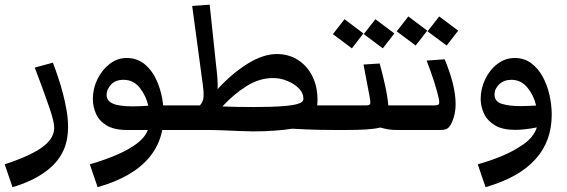

<svg xmlns="http://www.w3.org/2000/svg" viewBox="-28 -545 2378 805"><path d="M24.4 239.7 -8.3 144Q112.3 104 159.7 64Q199.2 30.8 199.2 -9.3Q199.2 -23.4 194.1 -43.9Q189 -64.5 179.7 -91.8Q168.9 -123.5 152.3 -169.2Q135.7 -214.8 117.7 -261.7L193.8 -282.2Q204.6 -253.9 216.1 -219.5Q227.5 -185.1 236.8 -149.4Q244.1 -121.1 250.7 -85Q257.3 -48.8 257.3 -13.2Q257.3 48.8 234.1 93.8Q210.9 138.7 166.5 171.9Q136.2 194.8 99.1 211.9Q62 229 24.4 239.7Z M381.3 239.7 348.6 144Q481.9 105 544.9 57.6Q580.1 31.2 591.8 0H505.4Q450.7 0 419.2 -19Q387.7 -38.1 374.5 -67.9Q361.3 -97.7 361.3 -129.9Q361.3 -173.8 380.6 -213.1Q399.9 -252.4 431.9 -277.1Q463.9 -301.8 502.4 -301.8Q549.8 -301.8 582.3 -272.7Q614.7 -243.7 633.1 -198Q651.4 -152.3 656.2 -103H710Q727.5 -103 734.9 -91.3Q742.2 -79.6 742.2 -50.3Q742.2 0 710 0H652.3Q640.1 64 598.1 114.7Q529.3 197.8 381.3 239.7ZM418.9 -147.5Q418.9 -122.1 445.3 -110.6Q471.7 -99.1 529.3 -99.1Q543.9 -99.1 560.3 -99.9Q576.7 -100.6 593.8 -101.6Q584.5 -143.1 558.1 -176.8Q531.7 -210.4 489.7 -210.4Q456.1 -210.4 437.5 -190.4Q418.9 -170.4 418.9 -147.5Z M710 0Q677.7 0 677.7 -50.3Q677.7 -79.6 685.1 -91.3Q692.4 -103 710 -103H810.1Q824.2 -118.7 825.4 -138.7Q826.7 -158.7 823.2 -183.1L777.8 -520L851.1 -525.4L878.4 -268.1Q882.3 -234.9 883.8 -212.6Q885.3 -190.4 884.3 -171.4Q944.8 -237.3 1010 -277.8Q1075.2 -318.4 1132.8 -318.4Q1182.6 -318.4 1221.2 -293.7Q1259.8 -269 1281.5 -225.8Q1303.2 -182.6 1303.2 -126Q1303.2 -114.3 1301.8 -103H1375.5Q1393.1 -103 1400.4 -91.3Q1407.7 -79.6 1407.7 -50.3Q1407.7 0 1375.5 0Q1356.9 0 1309.6 -0.7Q1262.2 -1.5 1197.3 -5.4Q1163.6 0 1121.1 2.9Q1078.6 5.9 1032.7 5.9Q1011.7 5.9 978.3 4.4Q944.8 2.9 908.9 1.5Q873 0 843.8 0ZM1116.7 -217.8Q1060.1 -217.8 1006.3 -184.3Q952.6 -150.9 904.3 -98.6Q942.9 -97.2 973.4 -96.7Q1003.9 -96.2 1036.6 -96.2Q1069.3 -96.2 1104.2 -97.2Q1139.2 -98.1 1169.4 -100.8Q1199.7 -103.5 1218.3 -108.9Q1232.9 -112.8 1238.5 -118.2Q1244.1 -123.5 1244.1 -131.3Q1244.1 -155.3 1224.6 -174.8Q1205.1 -194.3 1175.8 -206.1Q1146.5 -217.8 1116.7 -217.8Z M1577.1 -342.3 1497.1 -401.9 1545.9 -464.4 1625.5 -404.8ZM1447.3 -342.3 1367.7 -401.9 1416.5 -464.4 1495.6 -404.8ZM1375.5 0Q1343.3 0 1343.3 -50.3Q1343.3 -79.6 1350.6 -91.3Q1357.9 -103 1375.5 -103H1505.4Q1521 -103 1523.7 -109.1Q1526.4 -115.2 1522 -138.2L1496.1 -274.4L1564 -278.8Q1575.7 -235.8 1585.9 -190.4Q1596.2 -145 1600.1 -103H1646.5Q1664.1 -103 1671.1 -91.3Q1678.2 -79.6 1678.2 -50.3Q1678.2 0 1646.5 0H1634.3Q1615.7 0 1598.4 -2.9Q1581.1 -5.9 1566.9 -10.3Q1542.5 -4.4 1507.3 -2.2Q1472.2 0 1423.8 0Z M1844.7 -354 1764.6 -413.6 1813.5 -476.1 1893.1 -416.5ZM1714.8 -354 1635.3 -413.6 1684.1 -476.1 1763.2 -416.5ZM1646.5 0Q1614.3 0 1614.3 -50.3Q1614.3 -79.6 1621.6 -91.3Q1628.9 -103 1646.5 -103H1790Q1808.1 -103 1812 -108.2Q1815.9 -113.3 1810.5 -137.2Q1805.7 -159.2 1793 -200Q1780.3 -240.7 1760.7 -291L1836.4 -296.4Q1859.4 -240.7 1870.8 -194.3Q1882.3 -147.9 1882.3 -107.4Q1882.3 -86.4 1878.2 -67.4Q1874 -48.3 1867.2 -33.2Q1857.9 -12.7 1847.9 -6.3Q1837.9 0 1818.8 0Z M2007.8 239.7 1975.1 144Q2034.2 127 2077.4 108.6Q2120.6 90.3 2148.9 71.3Q2181.6 52.2 2199.2 31Q2216.8 9.8 2222.7 -10.7Q2192.4 -4.9 2170.7 -2.7Q2148.9 -0.5 2131.8 -0.5Q2079.6 -0.5 2048.1 -19Q2016.6 -37.6 2002.2 -66.9Q1987.8 -96.2 1987.3 -128.9Q1987.3 -172.9 2006.1 -212.4Q2024.9 -252 2057.4 -276.9Q2089.8 -301.8 2130.4 -301.8Q2169.9 -301.8 2199.2 -280Q2228.5 -258.3 2247.6 -223.1Q2266.6 -188 2275.9 -146.2Q2285.2 -104.5 2285.2 -64.5Q2285.2 47.4 2217.3 122.1Q2148.9 199.2 2007.8 239.7ZM2045.4 -148.9Q2045.4 -119.1 2076.2 -109.6Q2106.9 -100.1 2153.8 -100.1Q2168.5 -100.1 2184.8 -100.8Q2201.2 -101.6 2219.7 -102.5Q2210 -145.5 2183.1 -178Q2156.2 -210.4 2116.2 -210.4Q2085 -210.4 2065.2 -191.7Q2045.4 -172.9 2045.4 -148.9Z"/></svg>

Font: Markazi Text SemiBold
Style: Regular
Weight: 600
Designer: Borna Izadpanah (Arabic designer), Fiona Ross (Arabic design director) and Florian Runge (Latin designer)
Foundry: Borna Izadpanah and Florian Runge
Version: Version 1.001; ttfautohint (v1.8.3)